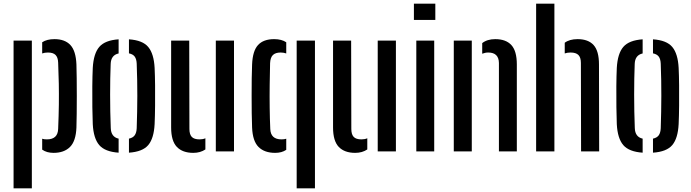

<svg xmlns="http://www.w3.org/2000/svg" viewBox="-20 -820 3741 1040"><path d="M208.5 -68.5Q218 -65 234 -65Q293 -65 295 -121.5Q298 -194.5 298.8 -253.8Q299.5 -313 298.5 -367.5Q297.5 -422 295 -481Q294 -509 281 -522.2Q268 -535.5 239.5 -535.5Q222 -535.5 208.5 -530.5V-591Q233.5 -608 275 -608Q331.5 -608 361.2 -576.2Q391 -544.5 394 -471Q395 -441.5 395.5 -396Q396 -350.5 396 -300Q396 -249.5 395.5 -204Q395 -158.5 394 -129Q391 -55.5 359 -23.8Q327 8 270 8Q233 8 208.5 -9.5ZM53.5 200V-600H152.5V200Z M482.5 -147.5Q481 -184.5 480.2 -239.5Q479.5 -294.5 480 -351.8Q480.5 -409 482.5 -452.5Q487 -530.5 518 -566.2Q549 -602 622.5 -607V-530.5Q581 -521.5 579.5 -473.5Q576.5 -398.5 576.5 -307Q576.5 -215.5 580 -126.5Q581.5 -78 622.5 -69V7Q548.5 2 517.5 -34.2Q486.5 -70.5 482.5 -147.5ZM678.5 7V-69Q701 -74 710.2 -88Q719.5 -102 720.5 -125.5Q723.5 -215.5 723.8 -299.8Q724 -384 720.5 -475Q719.5 -499.5 710 -513Q700.5 -526.5 678.5 -531V-607Q753 -602 783.2 -565.2Q813.5 -528.5 817.5 -452.5Q819.5 -412 820 -357.5Q820.5 -303 820 -247.2Q819.5 -191.5 817.5 -147.5Q813.5 -70.5 783 -34.2Q752.5 2 678.5 7Z M907 -129.5V-600H1005L1006 -121.5Q1006 -92 1018.8 -78.5Q1031.5 -65 1061 -65Q1079 -65 1092.5 -71V-10.5Q1065 8 1027 8Q969 8 938 -24.2Q907 -56.5 907 -129.5ZM1149 0V-600H1247.5V0Z M1345.5 -129Q1344 -162.5 1343.5 -207.8Q1343 -253 1343 -301.8Q1343 -350.5 1343.5 -395Q1344 -439.5 1345.5 -471Q1348.5 -544.5 1377.8 -576.2Q1407 -608 1465 -608Q1505.5 -608 1530.5 -591V-530.5Q1516.5 -535.5 1500 -535.5Q1472.5 -535.5 1458.5 -522.2Q1444.5 -509 1443 -478Q1441.5 -423.5 1440.8 -361.2Q1440 -299 1440.8 -237.2Q1441.5 -175.5 1444 -121.5Q1446 -65 1505 -65Q1520.5 -65 1530.5 -68.5V-8.5Q1506.5 8 1470.5 8Q1412.5 8 1380.5 -23.8Q1348.5 -55.5 1345.5 -129ZM1587 200V-600H1686V200Z M1784 -129.5V-600H1882L1883 -121.5Q1883 -92 1895.8 -78.5Q1908.5 -65 1938 -65Q1956 -65 1969.5 -71V-10.5Q1942 8 1904 8Q1846 8 1815 -24.2Q1784 -56.5 1784 -129.5ZM2026 0V-600H2124.5V0Z M2222 -712V-800H2338V-712ZM2235 0V-600H2332V0Z M2682.5 0V-479Q2681.5 -535.5 2624.5 -535.5Q2608 -535.5 2592 -529V-586.5Q2619 -608 2662.5 -608Q2720.5 -608 2750 -575.8Q2779.5 -543.5 2779.5 -471V0ZM2438 0V-600H2535.5V0Z M2884 0V-800H2983V0ZM3127.5 0 3126.5 -479Q3126.5 -508.5 3113.2 -522Q3100 -535.5 3070.5 -535.5Q3052.5 -535.5 3039 -530.5V-588.5Q3065 -608 3108.5 -608Q3166.5 -608 3195.5 -575.8Q3224.5 -543.5 3224.5 -471L3225.5 0Z M3321 -147.5Q3319.5 -184.5 3318.8 -239.5Q3318 -294.5 3318.5 -351.8Q3319 -409 3321 -452.5Q3325.5 -530.5 3356.5 -566.2Q3387.5 -602 3461 -607V-530.5Q3419.5 -521.5 3418 -473.5Q3415 -398.5 3415 -307Q3415 -215.5 3418.5 -126.5Q3420 -78 3461 -69V7Q3387 2 3356 -34.2Q3325 -70.5 3321 -147.5ZM3517 7V-69Q3539.5 -74 3548.8 -88Q3558 -102 3559 -125.5Q3562 -215.5 3562.2 -299.8Q3562.5 -384 3559 -475Q3558 -499.5 3548.5 -513Q3539 -526.5 3517 -531V-607Q3591.5 -602 3621.8 -565.2Q3652 -528.5 3656 -452.5Q3658 -412 3658.5 -357.5Q3659 -303 3658.5 -247.2Q3658 -191.5 3656 -147.5Q3652 -70.5 3621.5 -34.2Q3591 2 3517 7Z"/></svg>

Font: Big Shoulders Stencil Text SemiBold
Style: Regular
Weight: 600
Designer: Patric King
Foundry: XO Type Co
Version: Version 1.000